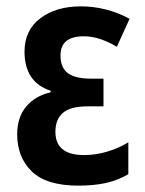

<svg xmlns="http://www.w3.org/2000/svg" viewBox="-20 -573 454 603"><path d="M305 -326V-239H256Q201 -239 177.5 -218.5Q154 -198 154 -159Q154 -86 244 -86Q281 -86 317.5 -97Q354 -108 383 -126V-26Q351 -7 313.5 1.5Q276 10 226 10Q126 10 80 -34.5Q34 -79 34 -151Q34 -204 62 -238Q90 -272 139 -283V-288Q57 -315 57 -411Q57 -478 106.5 -515.5Q156 -553 234 -553Q314 -553 387 -514L347 -426Q322 -441 296 -450Q270 -459 243 -459Q170 -459 170 -399Q170 -360 193.5 -343Q217 -326 265 -326Z"/></svg>

Font: Avrile Sans Condensed SemiBold
Style: Regular
Weight: 600
Width: 3
Designer: Monotype Design Team
Foundry: Monotype Imaging Inc.
Version: Version 2.001;September 10, 2019;FontCreator 11.5.0.2425 64-